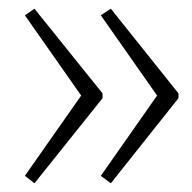

<svg xmlns="http://www.w3.org/2000/svg" viewBox="-20 -461 441 440"><path d="M234 -441 389 -247V-236L234 -41L211 -58L340 -242L211 -426ZM59 -441 215 -247V-236L59 -41L37 -58L166 -242L37 -426Z"/></svg>

Font: Piazzolla ExtraLight
Style: Regular
Weight: 200
Designer: Juan Pablo del Peral
Foundry: Huerta Tipografica
Version: Version 1.330